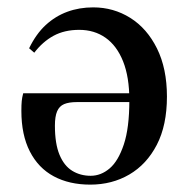

<svg xmlns="http://www.w3.org/2000/svg" viewBox="-20 -488 511 521"><path d="M225 13Q168 13 126 -9.5Q84 -32 61 -77Q38 -122 38 -187Q38 -204 39 -214Q40 -224 43 -235H395V-211H189Q167 -211 154 -205.5Q141 -200 135 -186Q129 -172 129 -147Q129 -98 141.5 -68Q154 -38 176 -24.5Q198 -11 226 -11Q254 -11 277.5 -31Q301 -51 316 -96Q331 -141 331 -216Q331 -279 314 -321.5Q297 -364 266.5 -385.5Q236 -407 195 -407Q155 -407 125.5 -391Q96 -375 73 -345L59 -357Q78 -396 104 -420Q130 -444 162.5 -456Q195 -468 233 -468Q288 -468 333.5 -439.5Q379 -411 406 -356.5Q433 -302 433 -226Q433 -148 405.5 -95Q378 -42 331 -14.5Q284 13 225 13Z"/></svg>

Font: Source Serif 4 60pt SemiBold
Style: Regular
Weight: 600
Version: Version 4.004;hotconv 1.0.116;makeotfexe 2.5.65601